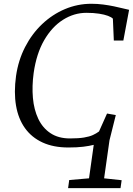

<svg xmlns="http://www.w3.org/2000/svg" viewBox="-20 -771 704 1018"><path d="M341 226.5 347 183.5 452 174.5 477 -3Q453.5 3 421.2 7Q389 11 342.5 11Q263.5 11 205.8 -15.5Q148 -42 112.5 -91.5Q77 -141 65 -211Q53 -281 65 -368Q77 -451.5 113 -521.5Q149 -591.5 203.2 -643Q257.5 -694.5 324.5 -722.8Q391.5 -751 464.5 -751Q497 -751 527.2 -747Q557.5 -743 583.8 -737.5Q610 -732 630.8 -726.8Q651.5 -721.5 664.5 -719L634 -556H583.5L578.5 -672Q571 -680 552.5 -687Q534 -694 505.2 -698.5Q476.5 -703 438 -703Q372.5 -703 314 -666Q255.5 -629 214.2 -557.8Q173 -486.5 158.5 -384Q149 -314.5 154.5 -252Q160 -189.5 183 -141Q206 -92.5 247.8 -64.8Q289.5 -37 351.5 -37Q396.5 -37 425.2 -41.8Q454 -46.5 472.5 -55Q491 -63.5 505 -74L547.5 -169L594 -161L560.5 -27L532 174.5L625 184.5L619 226.5Z"/></svg>

Font: Merriweather Light
Style: Italic
Weight: 300
Italic angle: -7.8°
Designer: Eben Sorkin
Foundry: Eben Sorkin
Version: Version 2.101